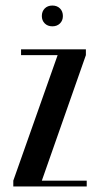

<svg xmlns="http://www.w3.org/2000/svg" viewBox="-20 -673 347 693"><path d="M28 0V-21L188 -474H56V-495H290V-474L131 -21H293V0ZM131 -615Q131 -632 141.5 -642.5Q152 -653 169 -653Q186 -653 196.5 -642.5Q207 -632 207 -615Q207 -599 196.5 -588.5Q186 -578 169 -578Q152 -578 141.5 -588.5Q131 -599 131 -615Z"/></svg>

Font: Moniqa Narrow Heading
Style: Bold
Weight: 700
Width: 4
Designer: Rajesh Rajput
Foundry: Rajesh Rajput
Version: Version 1.000